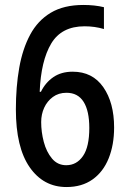

<svg xmlns="http://www.w3.org/2000/svg" viewBox="-20 -744 520 774"><path d="M44 -303Q44 -394 57.5 -470.5Q71 -547 101.5 -604Q132 -661 184.5 -692.5Q237 -724 316 -724Q362 -724 399 -715V-627Q362 -638 321 -638Q228 -638 186.5 -568.5Q145 -499 140 -374H145Q163 -411 195 -433Q227 -455 273 -455Q353 -455 396.5 -392.5Q440 -330 440 -230Q440 -160 418 -105.5Q396 -51 353 -20.5Q310 10 248 10Q155 10 99.5 -70Q44 -150 44 -303ZM247 -78Q289 -78 314.5 -115Q340 -152 340 -228Q340 -297 317 -333.5Q294 -370 248 -370Q216 -370 193 -353Q170 -336 158 -309.5Q146 -283 146 -252Q146 -212 156.5 -172Q167 -132 189.5 -105Q212 -78 247 -78Z"/></svg>

Font: Noto Sans Myanmar Condensed Medium
Style: Regular
Weight: 500
Width: 3
Designer: Monotype Design Team
Foundry: Monotype Imaging Inc.
Version: Version 2.107; ttfautohint (v1.8.4.7-5d5b)